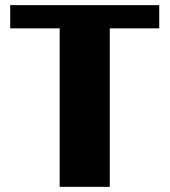

<svg xmlns="http://www.w3.org/2000/svg" viewBox="-20 -723 656 743"><path d="M404.8 0H210.9V-613.3H19.5V-703.1H596.2V-613.3H404.8Z"/></svg>

Font: Aclonica
Style: Regular
Weight: 400
Designer: Astigmatic (AOETI)
Foundry: Astigmatic (AOETI)
Version: Version 1.000